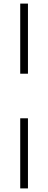

<svg xmlns="http://www.w3.org/2000/svg" viewBox="-20 -828 268 1068"><path d="M92.5 -418V-808H135.5V-418ZM92.5 220V-170H135.5V220Z"/></svg>

Font: Encode Sans ExtraLight
Style: Regular
Weight: 275
Designer: Multiple Designers
Foundry: Impallari Type
Version: Version 2.000